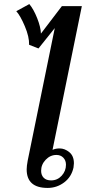

<svg xmlns="http://www.w3.org/2000/svg" viewBox="-20 -913 422 943"><path d="M111 -81Q111 -97 116 -124L249 -775L169 -675L123 -693Q124 -732 102 -784Q80 -836 60 -858L124 -893Q145 -868 162.5 -824Q180 -780 181 -748L284 -883H382L238 -177Q253 -184 273 -184Q298 -184 320.5 -165.5Q343 -147 343 -111Q343 -106 341 -90Q331 -44 295 -17Q259 10 214 10Q111 10 111 -81ZM304 -104Q304 -125 291 -138.5Q278 -152 257 -152Q227 -152 204.5 -128.5Q182 -105 182 -74Q182 -53 194.5 -40Q207 -27 231 -27Q262 -27 283 -50Q304 -73 304 -104Z"/></svg>

Font: Taviraj Medium
Style: Italic
Weight: 500
Italic angle: -12°
Designer: Katatrad Team
Foundry: CadsonDemak
Version: Version 1.001